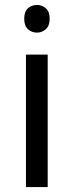

<svg xmlns="http://www.w3.org/2000/svg" viewBox="-20 -757 298 777"><path d="M173 -536V0H85V-536ZM130 -737Q150 -737 165.5 -723.5Q181 -710 181 -681Q181 -653 165.5 -639Q150 -625 130 -625Q108 -625 93 -639Q78 -653 78 -681Q78 -710 93 -723.5Q108 -737 130 -737Z"/></svg>

Font: ltamil25
Style: Book
Weight: 400
Designer: Jelle Bosma - Monotype Design Team
Foundry: Monotype Imaging Inc.
Version: Version 2.003